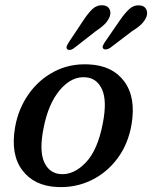

<svg xmlns="http://www.w3.org/2000/svg" viewBox="-20 -720 595 750"><path d="M326 -468.5Q419 -464.5 465.2 -402.2Q511.5 -340 494 -235Q481 -157.5 438.8 -101Q396.5 -44.5 335.2 -15.2Q274 14 203 10.5Q113.5 6.5 67 -55.2Q20.5 -117 39 -223.5Q51.5 -294.5 91 -351.2Q130.5 -408 191 -440Q251.5 -472 326 -468.5ZM215.5 -40Q267 -35.5 314.5 -84.5Q362 -133.5 382 -240.5Q398.5 -326 378.8 -370.2Q359 -414.5 315 -418Q260.5 -423 214.2 -368.8Q168 -314.5 149.5 -216Q133 -130.5 152.5 -87Q172 -43.5 215.5 -40ZM305 -639.5Q323 -667 340.2 -683.8Q357.5 -700.5 380.5 -699.5Q399 -698.5 406.8 -686Q414.5 -673.5 409 -656.5Q403 -640 389.5 -626.2Q376 -612.5 354.5 -598.5L268.5 -531.5Q251.5 -520 242.5 -528Q238.5 -532.5 240.5 -538.8Q242.5 -545 247.5 -553ZM448.5 -641Q467.5 -668.5 485.2 -684.8Q503 -701 526 -699Q544 -697.5 551 -684.2Q558 -671 552 -654.5Q545 -637.5 531 -624.2Q517 -611 495 -597.5L409.5 -532.5Q402 -528 394.8 -527Q387.5 -526 383.5 -530Q379.5 -534.5 381.8 -540.8Q384 -547 389 -554.5Z"/></svg>

Font: Fraunces 9pt Soft
Style: Italic
Weight: 400
Italic angle: -16°
Version: Version 1.000;[0bf87f6ff]